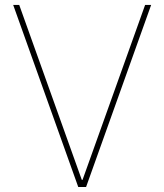

<svg xmlns="http://www.w3.org/2000/svg" viewBox="-20 -747 656 767"><path d="M56.8 -727.3 306.8 -28.4H309.7L559.7 -727.3H583.8L323.9 0H292.6L32.7 -727.3Z"/></svg>

Font: Inter UI Thin
Style: Regular
Weight: 100
Designer: Rasmus Andersson
Foundry: rsms
Version: 3.2;8d6f07862